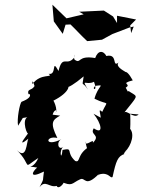

<svg xmlns="http://www.w3.org/2000/svg" viewBox="-20 -771 610 817"><path d="M77 -269 107 -274C71 -277 89 -208 99 -203C99 -201 43 -135 101 -181C92 -167 95 -89 52 -132C120 -63 70 -50 143 -99C120 -43 79 -69 138 -58C117 -40 102 -9 167 -41C160 3 170 -17 148 26C173 -8 190 29 221 20C231 44 275 -17 238 1C289 25 285 8 321 -8C344 -19 341 30 402 -32C413 -54 389 -13 403 -29C444 -40 449 -9 459 -18C474 -87 481 -106 510 -116C467 -130 515 -81 518 -157C478 -105 532 -134 513 -127C537 -148 560 -209 525 -230C531 -185 537 -216 534 -287L570 -284C549 -263 518 -307 508 -291C567 -366 569 -358 536 -378C515 -394 533 -365 515 -398C543 -415 487 -414 545 -429C510 -492 507 -449 514 -465C505 -471 462 -492 491 -510C448 -472 492 -555 420 -529C403 -538 436 -492 433 -532C420 -557 397 -558 385 -524C309 -537 326 -498 299 -516C289 -521 303 -556 295 -525C263 -487 246 -540 229 -469C197 -526 224 -449 187 -457C210 -438 153 -462 118 -413C115 -447 132 -392 126 -404C116 -384 91 -396 103 -365C94 -382 135 -362 72 -338C64 -332 51 -263 57 -236ZM411 -269 378 -287C411 -247 423 -195 379 -225C360 -195 411 -199 375 -163C383 -187 341 -142 343 -169C349 -139 360 -108 360 -147C305 -114 324 -77 300 -86C258 -125 295 -143 246 -133C241 -78 229 -134 251 -147C226 -127 218 -170 244 -180C168 -141 172 -196 224 -184C191 -250 204 -261 236 -279L204 -283C210 -308 231 -307 214 -288C231 -301 203 -355 206 -342C277 -377 295 -422 236 -417C244 -395 254 -377 336 -446C329 -394 328 -431 354 -390C325 -440 346 -406 380 -423C399 -374 364 -395 388 -406C430 -411 397 -408 382 -351C445 -319 440 -350 415 -295C395 -313 409 -290 410 -256ZM538 -630 534 -663 559 -688 478 -704V-673L461 -701L422 -726L317 -721L336 -710L263 -693L203 -751L209 -680L247 -627L259 -666L280 -667C304 -644 326 -619 351 -596L414 -602L458 -626L531 -654L549 -658Z"/></svg>

Font: Asimov Aggro
Style: CondIt
Weight: 500
Designer: Google
Version: Version 2.000980; 2014